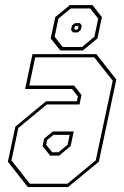

<svg xmlns="http://www.w3.org/2000/svg" viewBox="-20 -760 504 780"><path d="M93 0 12 -103 42.5 -245.5 167 -348.5H292L296.5 -368L272.5 -398.5H82L112 -540H371.5L452.5 -437L381.5 -103L256.5 0ZM101.5 -13.5H254L369 -108.5L438 -432L363 -527H123L99 -412.5H281L311 -374L303 -335.5H170L54.5 -240L26.5 -108.5ZM183.5 -128 153 -166.5 159.5 -197 194.5 -226H279.5L267 -166.5L220.5 -128ZM192 -141.5H217.5L254.5 -172L263 -212H197L171.5 -191L167.5 -172ZM225 -555 186 -603.5 204.5 -690.5 264 -739.5H355.5L394 -690.5L375.5 -603.5L316.5 -555ZM234.5 -569H313.5L363.5 -611L379 -684.5L346.5 -725.5H267.5L217.5 -684.5L202 -611ZM276.5 -628.5 268.5 -638.5 272.5 -656.5 284.5 -666H304.5L312 -656.5L308 -638.5L296.5 -628.5ZM284.5 -639.5H293L297 -643L299 -651.5L296 -655H287.5L283.5 -651.5L281.5 -643Z"/></svg>

Font: Tourney Condensed Thin
Style: Italic
Weight: 100
Width: 3
Italic angle: -12°
Designer: Tyler Finck
Foundry: Etcetera Type Co
Version: Version 1.010; ttfautohint (v1.8.3)